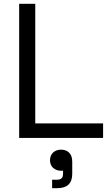

<svg xmlns="http://www.w3.org/2000/svg" viewBox="-20 -720 570 1002"><path d="M518 0H80V-700H164V-76H518ZM357 124V187Q357 262 279 262H252V218H275Q294 218 302 210Q309 203 309 186V171H298Q274 171 257 156Q241 141 241 116Q241 92 257 76Q274 61 299 61Q325 61 341 77Q357 93 357 124Z"/></svg>

Font: Rilu
Style: Regular
Weight: 500
Designer: Alí Sinisterra
Foundry: Alí Sinisterra
Version: 0.1